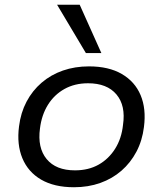

<svg xmlns="http://www.w3.org/2000/svg" viewBox="-20 -778 685 807"><path d="M291 9Q208 9 153 -23Q98 -55 74 -113Q50 -171 60 -247Q67 -304 91.5 -350.5Q116 -397 155 -430.5Q194 -464 244.5 -481.5Q295 -499 354 -499Q437 -499 492 -467Q547 -435 571 -378Q595 -321 585 -244Q578 -187 553.5 -140.5Q529 -94 490.5 -60.5Q452 -27 401.5 -9Q351 9 291 9ZM295 -62Q352 -62 394.5 -86Q437 -110 464 -153Q491 -196 497 -253Q509 -334 469.5 -381Q430 -428 350 -428Q294 -428 251 -404Q208 -380 181.5 -337.5Q155 -295 148 -238Q137 -157 176 -109.5Q215 -62 295 -62ZM341 -555 220 -758H315L406 -555Z"/></svg>

Font: Nunito Sans 10pt SemiExpanded
Style: Italic
Weight: 400
Width: 6
Italic angle: -9°
Designer: Vernon Adams
Foundry: Vernon Adams
Version: Version 3.101;gftools[0.9.27]